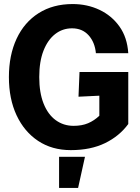

<svg xmlns="http://www.w3.org/2000/svg" viewBox="-20 -730 690 949"><path d="M330 12Q237 12 168.5 -33.5Q100 -79 62 -160Q24 -241 24 -349Q24 -457 62 -538.5Q100 -620 171 -665Q242 -710 339 -710Q411 -710 471.5 -681.5Q532 -653 570.5 -599Q609 -545 614 -467H454Q449 -521 418 -555.5Q387 -590 336 -590Q289 -590 252.5 -561.5Q216 -533 195 -479.5Q174 -426 174 -349Q174 -272 195.5 -218Q217 -164 255.5 -136Q294 -108 344 -108Q385 -108 415.5 -121Q446 -134 471 -158V-257L368 -252L373 -374H614V-117Q570 -57 499 -22.5Q428 12 330 12ZM272 199V45H400L366 199Z"/></svg>

Font: Azeret Mono SemiBold
Style: Regular
Weight: 600
Designer: Martin Vácha
Foundry: Displaay
Version: Version 1.002